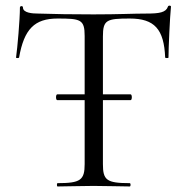

<svg xmlns="http://www.w3.org/2000/svg" viewBox="-20 -674 672 694"><path d="M187 -312H286V-81C286 -23 271 -12 188 -12C185 -12 185 0 188 0C224 0 269 -2 318 -2C370 -2 414 0 449 0C453 0 453 -12 449 -12C365 -12 352 -23 352 -81V-312H452C458 -312 458 -333 452 -333H352V-542C352 -602 365 -607 449 -607C538 -607 573 -569 577 -466C577 -464 589 -463 589 -466C589 -498 594 -611 598 -650C598 -655 588 -655 587 -650C580 -629 556 -625 511 -625C459 -625 412 -622 318 -622C243 -622 174 -623 117 -625C98 -625 63 -627 63 -647C63 -654 52 -653 52 -647C52 -603 43 -501 38 -466C38 -463 49 -464 49 -466C67 -569 105 -607 188 -607C271 -607 286 -604 286 -544V-333H187C181 -333 181 -312 187 -312Z"/></svg>

Font: Cormorant Garamond
Style: Regular
Weight: 400
Designer: Christian Thalmann (Catharsis Fonts)
Foundry: Catharsis Fonts
Version: Version 4.002;Glyphs 3.4 (3410)